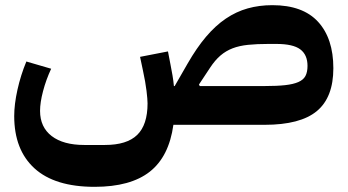

<svg xmlns="http://www.w3.org/2000/svg" viewBox="-20 -483 1345 743"><path d="M346 240Q192 240 113.5 168.5Q35 97 35 -34Q35 -79 47.5 -135.5Q60 -192 82 -245L178 -217Q158 -174 146.5 -130Q135 -86 135 -54Q135 9 180 43.5Q225 78 306 78H386Q471 78 511 39Q551 0 551 -83Q551 -98 547 -131.5Q543 -165 533 -211L522 -263L630 -284L640 -232Q644 -212 647.5 -191.5Q651 -171 653 -150H656L706 -237Q741 -298 777.5 -341Q814 -384 854 -411Q894 -438 938.5 -450.5Q983 -463 1034 -463Q1152 -463 1211 -398.5Q1270 -334 1270 -219Q1270 -106 1206 -53Q1142 0 1004 0H651Q634 123 559.5 181.5Q485 240 346 240ZM1004 -150Q1052 -150 1083.5 -153.5Q1115 -157 1134.5 -165.5Q1154 -174 1162 -189Q1170 -204 1170 -228Q1170 -271 1142 -292Q1114 -313 1049 -313H1019Q974 -313 940 -309.5Q906 -306 880 -296Q854 -286 833 -268Q812 -250 793 -221L750 -156L753 -150Z"/></svg>

Font: IBM Plex Sans Arabic
Style: Bold
Weight: 700
Designer: Mike Abbink, Paul van der Laan, Pieter van Rosmalen, Wael Morcos, Khajak Apelian
Foundry: Bold Monday
Version: Version 1.2